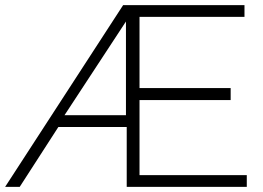

<svg xmlns="http://www.w3.org/2000/svg" viewBox="-47 -730 1029 750"><path d="M434 -710H908V-664H498V-386H854V-339H498V-46H917V0H448V-234H181L30 0H-27ZM445 -280V-646L205 -280Z"/></svg>

Font: Oxford Sans
Style: Regular
Weight: 300
Designer: Matt McInerney, Pablo Impallari, Rodrigo Fuenzalida
Foundry: Matt McInerney, Pablo Impallari, Rodrigo Fuenzalida
Version: Version 3.000g; ttfautohint (v1.5) -l 8 -r 28 -G 28 -x 14 -D